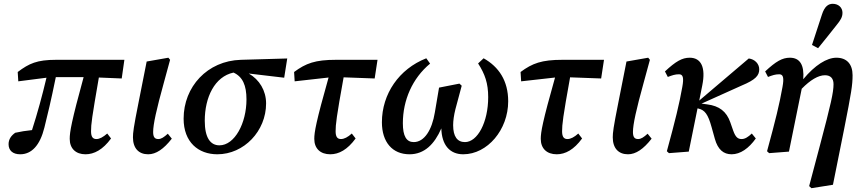

<svg xmlns="http://www.w3.org/2000/svg" viewBox="-20 -796 4511 1008"><path d="M76 -369 224 -388C202 -295 177 -203 148 -113C117 -110 87 -105 60 -99C40 -85 25 -66 25 -39C25 -6 47 14 86 14C146 14 190 -33 213 -126C231 -198 247 -264 273 -391H419C355 -158 346 -103 346 -67C346 -16 378 14 429 14C474 14 520 -10 563 -69L543 -95C521 -76 503 -66 486 -66C467 -66 458 -78 458 -107C458 -145 462 -175 499 -389L619 -384L633 -482H275C174 -482 133 -463 73 -418Z M758 14C799 14 839 -13 882 -68L861 -94C841 -76 827 -66 811 -66C792 -66 784 -77 784 -103C784 -143 801 -220 840 -361L873 -482L864 -493L750 -473L707 -256C681 -126 678 -99 678 -75C678 -18 708 14 758 14Z M1121 14C1261 14 1377 -108 1377 -253C1377 -320 1342 -378 1286 -410L1472 -388L1488 -489L1245 -482C1068 -477 944 -340 944 -173C944 -50 1021 14 1121 14ZM1055 -162C1055 -285 1107 -394 1206 -415C1254 -393 1274 -348 1274 -274C1274 -149 1212 -33 1132 -33C1085 -33 1055 -72 1055 -162Z M1527 -369 1705 -389C1639 -156 1630 -102 1630 -67C1630 -16 1662 14 1714 14C1759 14 1804 -10 1847 -69L1827 -95C1806 -76 1787 -66 1770 -66C1751 -66 1742 -78 1742 -107C1742 -142 1746 -180 1784 -390L1947 -384L1962 -482H1744C1635 -482 1586 -464 1524 -418Z M2130 14C2208 14 2261 -39 2297 -122C2299 -35 2341 14 2412 14C2539 14 2648 -115 2648 -264C2648 -372 2599 -445 2519 -490L2490 -463C2526 -407 2543 -359 2543 -286C2543 -154 2487 -50 2421 -50C2381 -50 2359 -79 2359 -139C2359 -162 2363 -191 2371 -223L2404 -346L2392 -357L2285 -336L2263 -206C2248 -114 2208 -50 2152 -50C2114 -50 2095 -81 2095 -149C2095 -270 2145 -385 2238 -462L2218 -490C2075 -434 1985 -303 1985 -154C1985 -50 2040 14 2130 14Z M2716 -369 2894 -389C2828 -156 2819 -102 2819 -67C2819 -16 2851 14 2903 14C2948 14 2993 -10 3036 -69L3016 -95C2995 -76 2976 -66 2959 -66C2940 -66 2931 -78 2931 -107C2931 -142 2935 -180 2973 -390L3136 -384L3151 -482H2933C2824 -482 2775 -464 2713 -418Z M3277 14C3318 14 3358 -13 3401 -68L3380 -94C3360 -76 3346 -66 3330 -66C3311 -66 3303 -77 3303 -103C3303 -143 3320 -220 3359 -361L3392 -482L3383 -493L3269 -473L3226 -256C3200 -126 3197 -99 3197 -75C3197 -18 3227 14 3277 14Z M3481 -2 3492 8 3596 0 3642 -227 3647 -226C3680 -218 3697 -197 3716 -128L3733 -67C3749 -10 3779 14 3821 14C3867 14 3911 -17 3948 -69L3927 -95C3908 -77 3891 -66 3874 -66C3855 -66 3842 -74 3829 -111L3814 -154C3794 -211 3756 -240 3693 -248L3663 -252L3874 -347C3946 -377 3966 -399 3966 -432C3966 -461 3943 -485 3911 -489L3651 -268L3667 -348C3686 -442 3661 -493 3601 -493C3561 -493 3528 -474 3471 -421L3486 -392C3510 -401 3524 -406 3545 -406C3566 -406 3571 -388 3562 -339C3546 -249 3526 -167 3481 -2Z M4007 -2 4018 8 4122 0 4189 -330C4234 -376 4276 -401 4311 -401C4340 -401 4356 -385 4356 -354C4356 -311 4343 -253 4284 -30L4228 181L4240 192L4353 174L4412 -120C4450 -312 4456 -350 4456 -401C4456 -459 4426 -493 4371 -493C4321 -493 4258 -454 4197 -380C4203 -454 4180 -493 4127 -493C4087 -493 4054 -474 3997 -421L4012 -392C4036 -401 4050 -406 4071 -406C4092 -406 4097 -388 4088 -339C4072 -249 4052 -167 4007 -2ZM4243 -560 4275 -543C4308 -583 4339 -623 4371 -663C4393 -690 4403 -706 4403 -729C4403 -756 4382 -776 4352 -776C4329 -776 4309 -763 4295 -719C4278 -668 4260 -613 4243 -560Z"/></svg>

Font: Source Serif Pro Semibold
Style: Italic
Weight: 600
Italic angle: -12°
Designer: Frank Grießhammer
Foundry: Adobe Systems Incorporated
Version: Version 3.001;hotconv 1.0.111;makeotfexe 2.5.65597